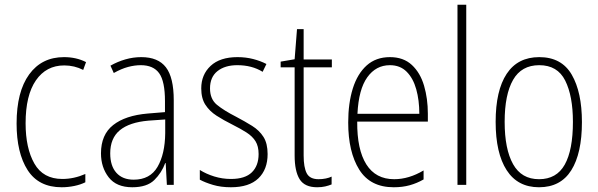

<svg xmlns="http://www.w3.org/2000/svg" viewBox="-20 -780 2524 810"><path d="M240 10Q143 10 96.5 -62.5Q50 -135 50 -259Q50 -393 103 -466Q156 -539 250 -539Q302 -539 343 -518L331 -485Q294 -504 251 -504Q175 -504 131.5 -441Q88 -378 88 -260Q88 -155 125 -90Q162 -25 243 -25Q292 -25 340 -46V-11Q320 -1 293.5 4.5Q267 10 240 10Z M576 -539Q647 -539 680 -496Q713 -453 713 -357V0H684L679 -92H677Q662 -51 631 -20.5Q600 10 538 10Q471 10 438.5 -32Q406 -74 406 -133Q406 -212 457.5 -252.5Q509 -293 603 -301L676 -307V-353Q676 -437 651.5 -471Q627 -505 574 -505Q548 -505 520 -497.5Q492 -490 460 -472L446 -503Q476 -520 509 -529.5Q542 -539 576 -539ZM606 -271Q526 -264 485.5 -230.5Q445 -197 445 -133Q445 -80 471 -51Q497 -22 544 -22Q613 -22 644.5 -76Q676 -130 677 -218V-276Z M1109 -130Q1109 -65 1070 -27.5Q1031 10 954 10Q912 10 878.5 0Q845 -10 823 -22V-63Q850 -46 884 -35.5Q918 -25 954 -25Q1014 -25 1042.5 -53Q1071 -81 1071 -130Q1071 -163 1058 -184Q1045 -205 1020 -221Q995 -237 961 -254Q923 -273 893.5 -292Q864 -311 846.5 -338Q829 -365 829 -407Q829 -465 868.5 -502Q908 -539 982 -539Q1017 -539 1048 -531Q1079 -523 1104 -510L1088 -477Q1043 -505 981 -505Q929 -505 897.5 -480Q866 -455 866 -407Q866 -362 895 -338Q924 -314 977 -287Q1013 -268 1043.5 -249Q1074 -230 1091.5 -202.5Q1109 -175 1109 -130Z M1324 -24Q1340 -24 1354.5 -27Q1369 -30 1379 -35V-2Q1367 3 1352 6.5Q1337 10 1318 10Q1265 10 1244 -24Q1223 -58 1223 -124V-496H1164V-520L1223 -530L1233 -657H1261V-529H1380V-496H1261V-124Q1261 -74 1274 -49Q1287 -24 1324 -24Z M1625 -539Q1682 -539 1717.5 -506Q1753 -473 1769 -418.5Q1785 -364 1785 -300V-267H1487Q1486 -149 1525.5 -86.5Q1565 -24 1643 -24Q1705 -24 1767 -61V-23Q1739 -7 1708.5 1.5Q1678 10 1641 10Q1542 10 1495.5 -64.5Q1449 -139 1449 -263Q1449 -345 1468.5 -407Q1488 -469 1527 -504Q1566 -539 1625 -539ZM1625 -505Q1566 -505 1529.5 -454Q1493 -403 1488 -300H1749Q1749 -357 1736 -403.5Q1723 -450 1695.5 -477.5Q1668 -505 1625 -505Z M1947 0H1910V-760H1947Z M2435 -265Q2435 -133 2390 -61.5Q2345 10 2254 10Q2164 10 2117.5 -62Q2071 -134 2071 -266Q2071 -398 2117.5 -468.5Q2164 -539 2255 -539Q2349 -539 2392 -465Q2435 -391 2435 -265ZM2109 -266Q2109 -151 2144.5 -87.5Q2180 -24 2254 -24Q2328 -24 2362.5 -85.5Q2397 -147 2397 -266Q2397 -375 2364.5 -440Q2332 -505 2255 -505Q2180 -505 2144.5 -443Q2109 -381 2109 -266Z"/></svg>

Font: Noto Sans Lao Condensed ExtraLight
Style: Regular
Weight: 200
Width: 3
Designer: Monotype Design Team
Foundry: Monotype Imaging Inc.
Version: Version 2.003; ttfautohint (v1.8.4.7-5d5b)